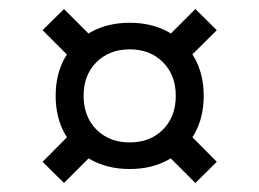

<svg xmlns="http://www.w3.org/2000/svg" viewBox="-20 -461 575 426"><path d="M122 -441 191.5 -371.5 144 -324.5 74.5 -394ZM74.5 -102 146.5 -174.5 194 -127 122 -55ZM268 -410.5Q316.5 -410.5 353.5 -390Q390.5 -369.5 411.2 -333.2Q432 -297 432 -248.5Q432 -200 411.2 -163.5Q390.5 -127 353.5 -106.5Q316.5 -86 268 -86Q219 -86 182 -106.5Q145 -127 124.2 -163.5Q103.5 -200 103.5 -248.5Q103.5 -297 124.2 -333.2Q145 -369.5 182 -390Q219 -410.5 268 -410.5ZM268 -145Q313 -145 341.5 -173.5Q370 -202 370 -248.5Q370 -294.5 341.5 -323Q313 -351.5 268 -351.5Q222.5 -351.5 194 -323Q165.5 -294.5 165.5 -248.5Q165.5 -202 194 -173.5Q222.5 -145 268 -145ZM461 -394 390 -323.5 343 -370.5 413.5 -441ZM461 -102 413.5 -55 344.5 -124 392 -171.5Z"/></svg>

Font: Newsreader 9pt
Style: Regular
Weight: 400
Designer: Hugues Gentile
Foundry: Production Type
Version: Version 1.003